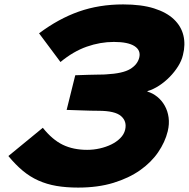

<svg xmlns="http://www.w3.org/2000/svg" viewBox="-20 -840 856 870"><path d="M740 -245Q728 -196 696.5 -150Q665 -104 614.5 -68.5Q564 -33 494 -11.5Q424 10 334 10Q280 10 236 2.5Q192 -5 154 -22Q116 -39 83 -66.5Q50 -94 18 -133L174 -261Q217 -207 264.5 -184Q312 -161 375 -161Q404 -161 432.5 -167.5Q461 -174 484.5 -185.5Q508 -197 525 -214Q542 -231 547 -252Q556 -290 528.5 -314Q501 -338 426 -338Q413 -338 389.5 -338.5Q366 -339 342 -340Q314 -341 282 -342L321 -499Q353 -500 381 -501Q405 -502 428 -502Q451 -502 461 -503Q536 -507 569.5 -527Q603 -547 611 -579Q619 -612 589.5 -631Q560 -650 496 -650Q434 -650 373 -628.5Q312 -607 254 -559L157 -689Q245 -755 337 -787.5Q429 -820 538 -820Q621 -820 678 -802Q735 -784 768 -752.5Q801 -721 811 -679.5Q821 -638 809 -591Q803 -565 787 -539.5Q771 -514 749 -491.5Q727 -469 701 -452Q675 -435 648 -427V-425Q672 -418 692.5 -401.5Q713 -385 726.5 -361Q740 -337 744 -307.5Q748 -278 740 -245Z"/></svg>

Font: TypoPRO Sinkin Sans
Style: 800 Black Italic
Weight: 900
Italic angle: -112°
Designer: Keith Bates
Foundry: K-Type
Version: Sinkin Sans (version 1.0)  by Keith Bates   •   © 2014   www